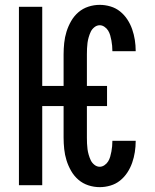

<svg xmlns="http://www.w3.org/2000/svg" viewBox="-20 -763 640 791"><path d="M391 8Q367 8 344 0.5Q321 -7 303 -22.5Q285 -38 273 -59Q261 -80 254 -102.5Q247 -125 244.5 -149Q242 -173 242 -196V-326H154V0H58V-735H154V-409H242V-539Q242 -562 244.5 -586Q247 -610 254 -632.5Q261 -655 273 -676Q285 -697 303 -712.5Q321 -728 344 -735.5Q367 -743 391 -743Q413 -743 435 -736.5Q457 -730 474.5 -716Q492 -702 504.5 -683Q517 -664 524.5 -642.5Q532 -621 535.5 -598.5Q539 -576 539 -554Q539 -553 539 -553Q539 -553 539 -552H443Q443 -552 443 -552.5Q443 -553 443 -553Q443 -564 442 -574.5Q441 -585 439 -596Q437 -607 434 -617.5Q431 -628 425.5 -637Q420 -646 410.5 -652.5Q401 -659 391 -659Q379 -659 369 -651Q359 -643 354 -632.5Q349 -622 345.5 -610Q342 -598 340.5 -586.5Q339 -575 338.5 -563Q338 -551 338 -539V-409H421V-326H338V-196Q338 -184 338.5 -172Q339 -160 340.5 -148.5Q342 -137 345.5 -125Q349 -113 354 -102.5Q359 -92 369 -84Q379 -76 391 -76Q401 -76 410.5 -82.5Q420 -89 425.5 -98Q431 -107 434 -117.5Q437 -128 439 -139Q441 -150 442 -160.5Q443 -171 443 -182Q443 -182 443 -182.5Q443 -183 443 -183H539Q539 -182 539 -182Q539 -182 539 -181Q539 -159 535.5 -136.5Q532 -114 524.5 -92.5Q517 -71 504.5 -52Q492 -33 474.5 -19Q457 -5 435 1.5Q413 8 391 8Z"/></svg>

Font: Iosevka Custom Medium Extended
Style: Regular
Weight: 500
Width: 7
Monospace: yes
Designer: Belleve Invis
Foundry: Belleve Invis
Version: Version 11.2.4; ttfautohint (v1.8.4)